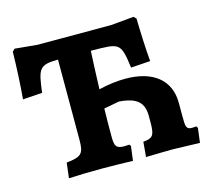

<svg xmlns="http://www.w3.org/2000/svg" viewBox="-80 -606 787 706"><g transform="rotate(-15 313.5 -253.0)"><path d="M602 -60C596 -60 591 -59 586 -59C564 -59 562 -68 562 -106V-160C562 -249 498 -297 395 -297C364 -297 330 -293 293 -284C295 -341 297 -394 299 -429C408 -428 413 -431 426 -331L500 -336C496 -380 493 -446 492 -500L483 -509L396 -501H116L30 -509L21 -500C20 -437 16 -367 12 -321L86 -326C97 -417 103 -428 174 -429V-124C174 -71 165 -61 107 -55L100 3C142 1 179 0 228 0C267 0 304 1 344 2L351 -53L346 -59C339 -59 334 -58 328 -58C296 -58 291 -68 291 -105C291 -137 291 -174 292 -211L350 -222C418 -217 444 -194 443 -139V-111C442 -68 435 -59 399 -56L394 1C430 0 475 -1 497 -1L599 2L606 -53Z"/></g></svg>

Font: Alegreya SC
Style: Bold
Weight: 700
Designer: Juan Pablo del Peral
Foundry: Huerta Tipografica
Version: Version 2.007;PS 002.007;hotconv 1.0.88;makeotf.lib2.5.64775